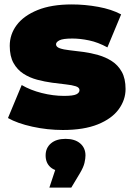

<svg xmlns="http://www.w3.org/2000/svg" viewBox="-20 -577 605 867"><path d="M264 10Q194 10 126 -5Q58 -20 16 -44L78 -193Q117 -170 168.5 -157Q220 -144 269 -144Q310 -144 324.5 -151Q339 -158 339 -170Q339 -182 322 -187.5Q305 -193 277 -196Q249 -199 215.5 -203.5Q182 -208 148 -217Q114 -226 86 -244Q58 -262 41 -292.5Q24 -323 24 -370Q24 -422 55.5 -464Q87 -506 149.5 -531.5Q212 -557 304 -557Q364 -557 424 -546Q484 -535 527 -512L465 -363Q423 -386 382.5 -394.5Q342 -403 307 -403Q264 -403 248.5 -395Q233 -387 233 -377Q233 -365 250 -359Q267 -353 295 -350Q323 -347 356.5 -342.5Q390 -338 423.5 -328.5Q457 -319 485 -301Q513 -283 530 -252.5Q547 -222 547 -175Q547 -126 516 -83.5Q485 -41 422 -15.5Q359 10 264 10ZM203 270 251 125 276 198Q231 198 208.5 178.5Q186 159 186 125Q186 91 210 70.5Q234 50 276 50Q318 50 342 70.5Q366 91 366 125Q366 139 361.5 158.5Q357 178 341 205L302 270Z"/></svg>

Font: MOST Montserrat Black
Style: Regular
Weight: 900
Designer: Julieta Ulanovsky
Foundry: Julieta Ulanovsky
Version: Version 8.000;March 11, 2024;FontCreator 15.0.0.2926 64-bit